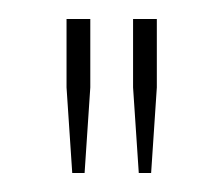

<svg xmlns="http://www.w3.org/2000/svg" viewBox="-20 -820 235 202"><path d="M56 -638 50 -728V-800H75V-728L69 -638ZM126 -638 120 -728V-800H145V-728L139 -638Z"/></svg>

Font: Big Shoulders Stencil Display SC Thin
Style: Regular
Weight: 100
Designer: Patric King
Foundry: XO Type Co
Version: Version 2.001